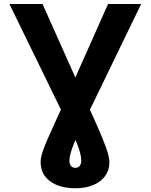

<svg xmlns="http://www.w3.org/2000/svg" viewBox="-20 -748 772 983"><path d="M28.3 -727.5H197.8L412.1 -247.6Q453.1 -159.2 481.4 -94.7Q509.8 -30.3 524.9 13.4Q540 57.1 540 84Q540 123 518.6 152.8Q497.1 182.6 458 199.2Q418.9 215.8 365.7 215.8Q285.6 215.8 236.8 180.2Q188 144.5 188 81.1Q188 67.4 191.7 51.5Q195.3 35.6 203.9 12.5Q212.4 -10.7 227.5 -44.9Q242.7 -79.1 265.4 -128.9Q288.1 -178.7 319.8 -248L533.2 -727.5H702.6L384.3 -70.3Q369.1 -39.1 358.4 -12.5Q347.7 14.2 341.6 35.9Q335.4 57.6 335.4 74.7Q335.4 91.3 343.3 101.3Q351.1 111.3 365.7 111.3Q379.9 111.3 387.9 101.3Q396 91.3 396 74.2Q396 57.1 390.4 35.4Q384.8 13.7 374.3 -12.9Q363.8 -39.6 348.6 -70.3Z"/></svg>

Font: Inter 17pt
Style: Bold
Weight: 700
Version: Version 4.001;git-66647c0bb